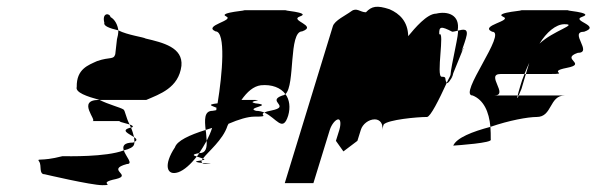

<svg xmlns="http://www.w3.org/2000/svg" viewBox="-20 -725 1749 563"><path d="M95 -251C103 -239 93 -214 111 -214C111 -214 247 -182 280 -182C321 -182 262 -188 320 -200C370 -212 289 -227 352 -244C372 -244 349 -266 343 -284C290 -264 178 -267 163 -267C97 -250 87 -263 95 -251ZM205 -470C200 -454 235 -442 272 -432H409C448 -449 504 -467 512 -532C517 -586 458 -600 407 -612C402 -616 354 -622 327 -636C327 -626 325 -617 323 -610L318 -566C313 -549 303 -559 265 -546C239 -534 204 -523 205 -470ZM286 -658C283 -649 301 -642 327 -636C325 -652 317 -668 304 -675C302 -687 278 -689 286 -658ZM251 -370H337C319 -370 340 -366 360 -360C349 -381 347 -401 342 -404C333 -410 297 -419 272 -432H270C203 -432 267 -370 251 -370ZM360 -360C361 -357 363 -354 364 -351H366C373 -354 369 -357 360 -360ZM343 -284C360 -288 371 -294 373 -301C374 -303 374 -306 374 -309C373 -308 372 -308 371 -307C342 -307 339 -296 343 -284ZM364 -351C331 -343 358 -333 373 -323C371 -331 368 -342 364 -351ZM373 -323C374 -318 374 -313 374 -309C384 -314 380 -318 373 -323Z M493 -293C459 -242 468 -208 503 -220C520 -226 539 -243 557 -266C547 -269 541 -272 564 -276C571 -287 579 -299 586 -312C585 -322 585 -333 583 -344C535 -329 499 -312 493 -293ZM612 -633C643 -633 632 -507 618 -422C582 -418 605 -414 615 -409C614 -407 615 -404 614 -402C612 -401 607 -401 603 -400C578 -400 580 -373 583 -344C590 -346 595 -348 602 -350C598 -337 592 -324 586 -312C587 -292 584 -276 565 -276H564C562 -272 560 -269 557 -266C562 -264 571 -262 575 -260C590 -280 634 -315 647 -356L650 -362C680 -375 707 -383 726 -383C774 -383 739 -387 755 -395C748 -398 739 -400 731 -400C698 -409 785 -416 729 -422C697 -429 770 -432 715 -432H688C705 -456 723 -472 745 -475C777 -478 803 -468 817 -449C846 -475 826 -633 866 -633C913 -650 826 -665 860 -677C895 -689 797 -695 821 -695H693C718 -695 617 -689 643 -677C669 -665 574 -650 612 -633ZM567 -254C544 -251 558 -249 573 -247C571 -249 570 -252 572 -255C571 -255 569 -254 567 -254ZM572 -255C583 -257 580 -258 575 -260C573 -258 573 -257 572 -255ZM573 -247C575 -245 579 -244 587 -244C610 -244 590 -245 573 -247ZM755 -395C791 -379 809 -335 825 -386C832 -410 829 -433 817 -449C814 -447 811 -445 808 -445C760 -428 835 -413 776 -401C765 -399 759 -397 755 -395Z M815 -188H899L947 -344C952 -360 964 -375 972 -375C979 -375 980 -361 975 -344L965 -312L987 -281L1028 -312L1038 -344C1043 -361 1061 -375 1079 -375C1095 -375 1105 -360 1100 -344L1105 -360C1118 -374 1203 -382 1232 -382C1242 -382 1267 -432 1290 -482C1282 -494 1292 -500 1275 -500C1258 -500 1285 -637 1268 -624C1267 -648 1273 -649 1306 -632C1311 -632 1317 -634 1322 -635C1330 -682 1292 -693 1259 -685C1232 -685 1196 -642 1177 -619C1176 -662 1152 -685 1122 -698C1085 -710 1070 -707 1053 -689C1036 -689 1026 -704 1010 -692C994 -680 961 -665 956 -648ZM1322 -634C1329 -639 1302 -530 1301 -505C1298 -497 1293 -490 1290 -482C1291 -480 1296 -483 1300 -490C1301 -491 1303 -494 1306 -499L1304 -498L1305 -500H1306C1308 -504 1308 -509 1311 -515C1325 -548 1341 -591 1338 -580C1341 -589 1339 -585 1333 -573C1341 -595 1346 -612 1346 -612C1356 -644 1339 -639 1322 -635ZM1306 -500V-499Z M1309 -298C1323 -299 1426 -306 1419 -316C1419 -329 1419 -341 1418 -353C1365 -339 1319 -321 1309 -298ZM1366 -445C1398 -432 1414 -398 1418 -353C1473 -372 1528 -382 1554 -382C1600 -382 1590 -445 1636 -445H1501C1498 -437 1495 -433 1498 -445H1429C1474 -445 1402 -508 1448 -508H1518C1522 -519 1527 -530 1532 -541L1522 -508H1592C1655 -508 1581 -514 1642 -526C1704 -538 1622 -552 1674 -570C1720 -570 1647 -632 1693 -632C1745 -650 1651 -664 1688 -676C1726 -689 1621 -695 1649 -695H1505C1533 -695 1426 -689 1455 -676C1485 -664 1384 -650 1423 -632C1469 -632 1321 -445 1366 -445ZM1506 -474C1502 -460 1499 -451 1498 -445H1501C1504 -453 1509 -464 1509 -464L1522 -508H1518C1513 -496 1509 -485 1506 -474ZM1562 -597C1582 -630 1610 -654 1635 -654C1677 -654 1602 -635 1562 -597Z"/></svg>

Font: bitstorm
Style: ulcnobl
Weight: 400
Version: Version 0.2